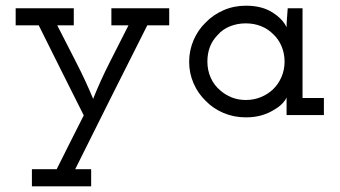

<svg xmlns="http://www.w3.org/2000/svg" viewBox="-20 -404 1192 674"><path d="M300 250V190H244Q307 63 370 -62.5Q433 -188 497 -315H574V-375H371V-315H431Q398 -250 365 -185Q332 -120 307 -57Q280 -122 247 -186Q214 -250 181 -315H239V-375H35V-315H116Q156 -235 195 -156.5Q234 -78 274 1Q250 48 226.5 95Q203 142 179 190H92V250Z M1117 0V-60H1042V-375H990Q989 -358 987.5 -341Q986 -324 986 -308Q974 -336 937 -360Q900 -384 843 -384Q801 -384 764.5 -368Q728 -352 702 -325Q675 -299 659.5 -263Q644 -227 644 -187Q644 -147 659.5 -111.5Q675 -76 702 -50Q728 -23 764.5 -7.5Q801 8 843 8Q873 8 897.5 1Q922 -6 941 -18Q959 -28 970.5 -40Q982 -52 986 -62Q986 -53 986 -46Q986 -39 986 -30V0ZM843 -322Q871 -322 895.5 -312.5Q920 -303 938 -285Q957 -268 968 -242.5Q979 -217 979 -188Q979 -159 968 -133.5Q957 -108 938 -90Q920 -73 895.5 -63Q871 -53 843 -53Q816 -53 793.5 -62Q771 -71 754 -86Q732 -104 720 -130.5Q708 -157 708 -188Q708 -216 717 -239.5Q726 -263 744 -281Q761 -301 787 -311.5Q813 -322 843 -322Z"/></svg>

Font: Josefin Slab Thin SemiBold
Style: Regular
Weight: 600
Version: Version 2.000